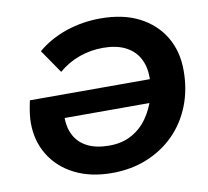

<svg xmlns="http://www.w3.org/2000/svg" viewBox="-80 -801 977 901"><g transform="rotate(-10 408.5 -350.0)"><path d="M384 12Q282 12 206.5 -26Q131 -64 89.5 -131.5Q48 -199 48 -286Q48 -308 51.5 -333Q55 -358 62 -391H658L636 -281H153L213 -330Q211 -316 209.5 -307Q208 -298 208 -284Q208 -234 228.5 -196Q249 -158 290.5 -137.5Q332 -117 393 -117Q454 -117 499.5 -142Q545 -167 574.5 -209Q604 -251 619 -301Q634 -351 634 -399Q634 -452 612.5 -491.5Q591 -531 548 -552.5Q505 -574 442 -574Q383 -574 328.5 -554.5Q274 -535 230 -497L153 -609Q212 -659 290 -685.5Q368 -712 454 -712Q562 -712 638 -673Q714 -634 755.5 -565Q797 -496 797 -404Q797 -313 767 -237Q737 -161 682 -105.5Q627 -50 551 -19Q475 12 384 12Z"/></g></svg>

Font: MOST Montserrat
Style: Bold Italic
Weight: 700
Italic angle: -11.3°
Designer: Julieta Ulanovsky
Foundry: Julieta Ulanovsky
Version: Version 8.000;March 11, 2024;FontCreator 15.0.0.2926 64-bit